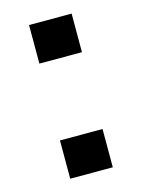

<svg xmlns="http://www.w3.org/2000/svg" viewBox="-84 -550 444 601"><g transform="rotate(-15 138.0 -249.0)"><path d="M69 -373V-498H207V-373ZM69 0V-124H207V0Z"/></g></svg>

Font: Nunito Sans 7pt SemiBold
Style: Regular
Weight: 600
Designer: Vernon Adams
Foundry: Vernon Adams
Version: Version 3.101;gftools[0.9.27]